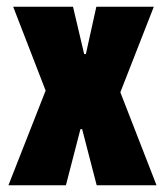

<svg xmlns="http://www.w3.org/2000/svg" viewBox="-20 -548 488 568"><path d="M5 0 115 -280 19 -528H196L229 -388H234L265 -528H435L336 -275L443 0H266L223 -166H218L175 0Z"/></svg>

Font: Archivo ExtraCondensed Black
Style: Regular
Weight: 900
Width: 2
Designer: Hector Gatti
Foundry: Omnibus-Type
Version: Version 2.001; ttfautohint (v1.8.3)